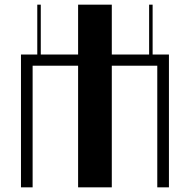

<svg xmlns="http://www.w3.org/2000/svg" viewBox="-20 -804 815 824"><path d="M70 -570H140V-784H155V-570H315.2V-784H459.8V-570H620V-784H635V-570H705V0H655V-522H459.8V0H315.2V-522H120V0H70Z"/></svg>

Font: Facade Sud
Style: Regular
Weight: 100
Designer: Éléonore Fines
Foundry: Velvetyne Type Foundry
Version: Version 1.001;Glyphs 3.2 (3202)